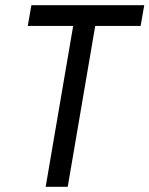

<svg xmlns="http://www.w3.org/2000/svg" viewBox="-20 -720 576 740"><path d="M87 -620H262L156 0H241L347 -620H522L536 -700H101Z"/></svg>

Font: Jost
Style: Italic
Weight: 400
Italic angle: -5°
Version: Version 3.710